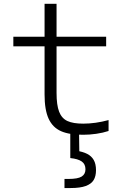

<svg xmlns="http://www.w3.org/2000/svg" viewBox="-20 -690 660 993"><path d="M529 -500V-450.5H49V-500H229H243.5ZM210.5 -201.5V-670.5H272.5V-209.5Q272.5 -146.5 285.8 -112.2Q299 -78 328.5 -64.2Q358 -50.5 410.5 -50.5Q473.5 -50.5 541.5 -69V-12.5Q512.5 -3 478 2Q443.5 7 410.5 7Q339 7.5 295.8 -11.5Q252.5 -30.5 231.5 -76Q210.5 -121.5 210.5 -201.5ZM476.5 190Q476.5 221.5 464.2 241.5Q452 261.5 423.2 272Q394.5 282.5 345.5 282.5H313.5V235.5H333Q383 235.5 402.5 223Q422 210.5 422 185.5Q422 158.5 402.5 145Q383 131.5 343.5 127.5V-24H388.5L390.5 114L375 89.5Q408.5 94.5 430.8 105.8Q453 117 464.8 137.5Q476.5 158 476.5 190Z"/></svg>

Font: Monaspace Neon Var ExtraLight
Style: Regular
Weight: 200
Designer: Riley Cran and the Lettermatic Team
Version: Version 1.200 (Monaspace Neon Var)